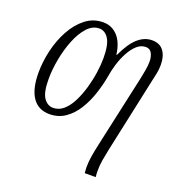

<svg xmlns="http://www.w3.org/2000/svg" viewBox="-140 -663 951 1019"><g transform="rotate(20 335.5 -153.0)"><path d="M451 240Q451 232 450 224Q449 216 449 208Q449 177 454.5 143.5Q460 110 468 74L558 -336Q563 -360 567.5 -385.5Q572 -411 572 -434Q572 -461 561.5 -480.5Q551 -500 528 -500Q500 -500 477.5 -479.5Q455 -459 437.5 -427Q420 -395 408.5 -357.5Q397 -320 392 -287Q383 -235 365.5 -182.5Q348 -130 321 -86.5Q294 -43 255.5 -16.5Q217 10 167 10Q104 10 71 -38Q38 -86 38 -178Q38 -239 53 -303.5Q68 -368 98 -423Q128 -478 171.5 -512Q215 -546 271 -546Q319 -546 352 -511Q385 -476 394 -408H397Q430 -480 467 -512.5Q504 -545 547 -545Q591 -545 612.5 -515.5Q634 -486 634 -438Q634 -414 629.5 -390Q625 -366 619 -342L528 81Q521 114 516 143.5Q511 173 511 205Q511 214 511.5 223Q512 232 513 240ZM174 -28Q207 -28 233 -51Q259 -74 278 -112Q297 -150 310 -195Q323 -240 329.5 -285Q336 -330 336 -367Q336 -442 315.5 -475Q295 -508 262 -508Q224 -508 194 -474.5Q164 -441 143 -388.5Q122 -336 111 -276.5Q100 -217 100 -165Q100 -89 121 -58.5Q142 -28 174 -28Z"/></g></svg>

Font: Noto Serif ExtraCondensed Light
Style: Italic
Weight: 300
Width: 2
Italic angle: -12°
Designer: Monotype Design Team
Foundry: Monotype Imaging Inc.
Version: Version 2.014; ttfautohint (v1.8.4.7-5d5b)